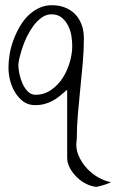

<svg xmlns="http://www.w3.org/2000/svg" viewBox="-20 -440 448 741"><path d="M239.3 -93.8Q222.7 -79.1 208.5 -67.9Q194.3 -56.6 179.7 -49.3Q165 -42 149.9 -38.1Q134.8 -34.2 116.2 -34.2Q88.9 -34.2 69.8 -48.3Q50.8 -62.5 37.6 -84.5Q24.4 -106.4 18.6 -131.3Q12.7 -156.2 12.7 -179.7Q12.7 -203.1 17.1 -230Q21.5 -256.8 31.2 -283.7Q41 -310.5 55.2 -335.4Q69.3 -360.4 87.9 -378.9Q106.4 -397.5 129.9 -408.7Q153.3 -419.9 180.7 -419.9Q208 -419.9 230.5 -411.1Q252.9 -402.3 269 -386.2Q285.2 -370.1 294.4 -346.2Q303.7 -322.3 303.7 -293Q303.7 -244.1 299.3 -195.8Q294.9 -147.5 290 -99.1Q285.2 -50.8 280.8 -2Q276.4 46.9 276.4 95.7Q270.5 130.9 283.2 160.2Q295.9 189.5 316.9 211.4Q337.9 233.4 362.8 246.6Q387.7 259.8 408.2 262.7Q404.3 265.6 396 268.6Q387.7 271.5 378.9 274.4Q370.1 277.3 361.8 279.3Q353.5 281.2 351.6 281.2Q332 279.3 312.5 269.5Q293 259.8 276.9 244.1Q260.7 228.5 250 209Q239.3 189.5 239.3 168.9ZM50.8 -188.5Q50.8 -175.8 54.7 -156.2Q58.6 -136.7 66.4 -118.7Q74.2 -100.6 86.9 -87.4Q99.6 -74.2 117.2 -74.2Q150.4 -74.2 177.2 -92.8Q204.1 -111.3 222.2 -139.6Q240.2 -168 249.5 -200.7Q258.8 -233.4 258.8 -261.7Q258.8 -278.3 255.9 -299.3Q252.9 -320.3 243.7 -339.4Q234.4 -358.4 218.8 -371.6Q203.1 -384.8 178.7 -384.8Q159.2 -384.8 142.1 -373Q125 -361.3 110.8 -342.8Q96.7 -324.2 85.4 -301.8Q74.2 -279.3 66.9 -257.3Q59.6 -235.4 55.2 -216.8Q50.8 -198.2 50.8 -188.5Z"/></svg>

Font: Annie Use Your Telescope
Style: Regular
Weight: 400
Designer: Kimberly Geswein
Foundry: Kimberly Geswein
Version: Version 1.002 2001